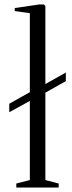

<svg xmlns="http://www.w3.org/2000/svg" viewBox="-20 -839 322 859"><path d="M53 0V-18L113.5 -33.5V-387.5L21.5 -337V-375L113.5 -426.5V-780L46 -789.5V-803L155 -819H176L183 -812.5V-463L274.5 -514.5V-476L183 -424.5V-33.5L242.5 -18V0Z"/></svg>

Font: Merriweather 144pt Light
Style: Regular
Weight: 300
Version: Version 2.100